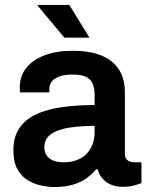

<svg xmlns="http://www.w3.org/2000/svg" viewBox="-20 -743 596 775"><path d="M200 12Q178 12 149.5 6.5Q121 1 94.5 -14Q68 -29 51 -58.5Q34 -88 34 -136Q34 -190 58 -225.5Q82 -261 125.5 -281.5Q169 -302 229.5 -310.5Q290 -319 362 -319V-362Q362 -385 355 -403Q348 -421 329.5 -431.5Q311 -442 274 -442Q237 -442 216 -433Q195 -424 187 -411Q179 -398 179 -384V-370H61Q60 -375 60 -380Q60 -385 60 -392Q60 -437 87 -470Q114 -503 162 -520.5Q210 -538 273 -538Q345 -538 391.5 -518Q438 -498 461 -461Q484 -424 484 -371V-123Q484 -104 495 -96Q506 -88 519 -88H551V-4Q541 0 522 5.5Q503 11 475 11Q449 11 428.5 2.5Q408 -6 394 -22Q380 -38 374 -60H368Q351 -39 327.5 -22.5Q304 -6 272.5 3Q241 12 200 12ZM237 -88Q267 -88 290.5 -97Q314 -106 329.5 -122Q345 -138 353.5 -161Q362 -184 362 -211V-235Q307 -235 260.5 -228Q214 -221 186.5 -202Q159 -183 159 -148Q159 -130 167.5 -116.5Q176 -103 193.5 -95.5Q211 -88 237 -88ZM341 -591H240L132 -720L133 -723H260Z"/></svg>

Font: Archivo SemiBold SemiBold
Style: Regular
Weight: 600
Version: Version 2.001